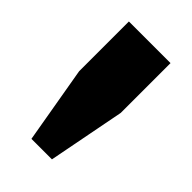

<svg xmlns="http://www.w3.org/2000/svg" viewBox="-125 -776 450 450"><g transform="rotate(45 100.0 -551.0)"><path d="M64 -373 31 -564V-729H169V-564L132 -373Z"/></g></svg>

Font: Hubot Sans SemiExpanded
Style: Bold
Weight: 700
Width: 6
Designer: Deni Anggara
Foundry: GitHub, Inc., Subsidiary of Microsoft Corporation
Version: Version 2.000